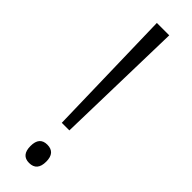

<svg xmlns="http://www.w3.org/2000/svg" viewBox="-250 -719 734 734"><g transform="rotate(45 117.0 -352.0)"><path d="M138 -187H97L84 -714H151ZM75 -40Q75 -89 117 -89Q160 -89 160 -40Q160 10 117 10Q75 10 75 -40Z"/></g></svg>

Font: Noto Sans Lao Looped UI SmCd Lt
Style: Regular
Weight: 300
Width: 4
Designer: Mark Frömberg, Ben Mitchell
Foundry: The Fontpad Ltd
Version: Version 1.001; ttfautohint (v1.8.4.7-5d5b)